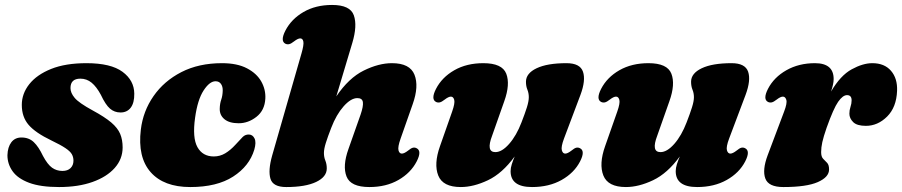

<svg xmlns="http://www.w3.org/2000/svg" viewBox="-20 -740 3641 775"><path d="M232 -50Q253 -50 264.8 -61.5Q276.5 -73 276.5 -91.5Q276.5 -106 269.8 -117.8Q263 -129.5 244 -142.2Q225 -155 187.5 -173Q123 -204 95.5 -236Q68 -268 68 -316.5Q68 -362 98.2 -400.2Q128.5 -438.5 186.5 -461.8Q244.5 -485 329 -485Q427.5 -485 474.5 -450.2Q521.5 -415.5 522 -362Q522.5 -325 507.8 -305.5Q493 -286 466.5 -286Q442 -286 424 -301.5Q406 -317 387 -357.5Q369.5 -390 349.8 -406.2Q330 -422.5 304.5 -422.5Q264.5 -422.5 264.5 -384.5Q264.5 -365 281.5 -344.8Q298.5 -324.5 354.5 -294Q402.5 -268 428.8 -245.8Q455 -223.5 465 -199.8Q475 -176 475 -145Q475 -98 443 -62Q411 -26 353.5 -5.5Q296 15 218.5 15Q143.5 15 97.5 -2.2Q51.5 -19.5 30.8 -48.8Q10 -78 10 -113.5Q11 -146.5 25.8 -165.8Q40.5 -185 66.5 -185Q97 -185 116.5 -166.2Q136 -147.5 153.5 -110.5Q172 -76 190.2 -63Q208.5 -50 232 -50Z M850 -412Q826 -412 801.8 -374.8Q777.5 -337.5 767.5 -265Q756 -183.5 777 -146Q798 -108.5 843 -108.5Q868 -108.5 889.2 -121.2Q910.5 -134 930.5 -156Q949 -176.5 959.5 -187Q970 -197.5 985 -197Q1000 -196.5 1007.5 -181Q1015 -165.5 1006.5 -136Q986.5 -69.5 921 -27.2Q855.5 15 748 15Q641 15 588 -45.2Q535 -105.5 548.5 -217Q557.5 -291.5 599.8 -352.2Q642 -413 712.2 -449Q782.5 -485 876 -485Q937.5 -485 977 -464.2Q1016.5 -443.5 1034.8 -410.8Q1053 -378 1051 -342Q1048.5 -294.5 1015.2 -268.5Q982 -242.5 943.5 -242.5Q905.5 -242.5 885.8 -259Q866 -275.5 867 -302Q867.5 -322 873 -337.8Q878.5 -353.5 879 -374Q879.5 -390.5 872 -401.2Q864.5 -412 850 -412Z M1662 -88.5Q1638 -42 1588.2 -13.5Q1538.5 15 1471 15Q1395.5 15 1378.8 -27.5Q1362 -70 1386.5 -138.5L1435.5 -277.5Q1447 -311 1444.8 -327.5Q1442.5 -344 1422.5 -344Q1396.5 -344 1367 -310.8Q1337.5 -277.5 1317 -224Q1303 -188 1295.2 -163.2Q1287.5 -138.5 1287.5 -122.5Q1287.5 -106 1293.2 -92Q1299 -78 1299 -60Q1299 -26 1256 -5.5Q1213 15 1135.5 15Q1082 15 1071.8 -18.2Q1061.5 -51.5 1078.5 -112L1197 -524.5Q1207 -559 1204.5 -572Q1202 -585 1192 -585Q1182.5 -585 1167 -573Q1155 -563.5 1147.2 -561.8Q1139.5 -560 1132 -563.5Q1110.5 -574.5 1132 -616.5Q1156 -663 1205 -691.5Q1254 -720 1320.5 -720Q1393.5 -720 1408.2 -678.2Q1423 -636.5 1402 -566.5L1337.5 -351Q1388 -425.5 1448.2 -455.2Q1508.5 -485 1562 -485Q1634.5 -485 1653 -438.5Q1671.5 -392 1646 -320L1597 -180.5Q1585 -146.5 1588.5 -133.2Q1592 -120 1602 -120Q1611.5 -120 1627 -132Q1639 -142 1646.8 -143.8Q1654.5 -145.5 1662 -141.5Q1683.5 -130.5 1662 -88.5Z M2321.5 -141.5Q2343 -130.5 2321.5 -88.5Q2297.5 -42 2246.8 -13.5Q2196 15 2127.5 15Q2041 15 2041 -49Q2041 -62 2045.8 -77Q2050.5 -92 2057.5 -108.5Q2007.5 -40 1949.5 -12.5Q1891.5 15 1840 15Q1767.5 15 1749 -31.5Q1730.5 -78 1756 -150L1805 -289.5Q1817 -323.5 1813.5 -336.8Q1810 -350 1800 -350Q1790.5 -350 1775 -338Q1763 -328.5 1755.2 -326.8Q1747.5 -325 1740 -328.5Q1718.5 -339.5 1740 -381.5Q1764 -428 1813.8 -456.5Q1863.5 -485 1931 -485Q2007 -485 2023.5 -442.5Q2040 -400 2015.5 -331.5L1966.5 -192.5Q1941 -126 1979.5 -126Q2006 -126 2035.2 -159.2Q2064.5 -192.5 2085 -246Q2099 -282 2106.8 -306.8Q2114.5 -331.5 2114.5 -347.5Q2114.5 -364 2108.8 -378Q2103 -392 2103 -410Q2103 -444 2146 -464.5Q2189 -485 2266.5 -485Q2321.5 -485 2333.2 -450.5Q2345 -416 2323 -357L2256.5 -180.5Q2244 -147 2247.8 -133.5Q2251.5 -120 2261.5 -120Q2271 -120 2286.5 -132Q2298.5 -142 2306.2 -143.8Q2314 -145.5 2321.5 -141.5Z M2988 -141.5Q3009.5 -130.5 2988 -88.5Q2964 -42 2913.2 -13.5Q2862.5 15 2794 15Q2707.5 15 2707.5 -49Q2707.5 -62 2712.2 -77Q2717 -92 2724 -108.5Q2674 -40 2616 -12.5Q2558 15 2506.5 15Q2434 15 2415.5 -31.5Q2397 -78 2422.5 -150L2471.5 -289.5Q2483.5 -323.5 2480 -336.8Q2476.5 -350 2466.5 -350Q2457 -350 2441.5 -338Q2429.5 -328.5 2421.8 -326.8Q2414 -325 2406.5 -328.5Q2385 -339.5 2406.5 -381.5Q2430.5 -428 2480.2 -456.5Q2530 -485 2597.5 -485Q2673.5 -485 2690 -442.5Q2706.5 -400 2682 -331.5L2633 -192.5Q2607.5 -126 2646 -126Q2672.5 -126 2701.8 -159.2Q2731 -192.5 2751.5 -246Q2765.5 -282 2773.2 -306.8Q2781 -331.5 2781 -347.5Q2781 -364 2775.2 -378Q2769.5 -392 2769.5 -410Q2769.5 -444 2812.5 -464.5Q2855.5 -485 2933 -485Q2988 -485 2999.8 -450.5Q3011.5 -416 2989.5 -357L2923 -180.5Q2910.5 -147 2914.2 -133.5Q2918 -120 2928 -120Q2937.5 -120 2953 -132Q2965 -142 2972.8 -143.8Q2980.5 -145.5 2988 -141.5Z M3080 -328.5Q3058.5 -339.5 3080 -381.5Q3104 -428 3154.2 -456.5Q3204.5 -485 3269.5 -485Q3345 -485 3345 -421Q3345 -410 3342 -397Q3339 -384 3334.5 -370.5Q3372.5 -435.5 3417.8 -460.2Q3463 -485 3501 -485Q3550 -485 3576.5 -454.2Q3603 -423.5 3601 -373.5Q3598.5 -307 3560.8 -269.5Q3523 -232 3475 -232Q3439 -232 3423.8 -247.2Q3408.5 -262.5 3408.5 -281Q3408.5 -295.5 3413 -308.8Q3417.5 -322 3417.5 -335Q3417.5 -356 3399 -356Q3382 -356 3363.2 -329.2Q3344.5 -302.5 3316.5 -224Q3304 -188 3299.2 -166.2Q3294.5 -144.5 3294.5 -126Q3294.5 -107.5 3302.5 -99.2Q3310.5 -91 3318.5 -82.8Q3326.5 -74.5 3326.5 -56Q3326.5 -25 3281 -5Q3235.5 15 3142 15Q3082 15 3069.2 -19.5Q3056.5 -54 3078.5 -113L3145 -289.5Q3158 -323.5 3154 -336.8Q3150 -350 3140 -350Q3130.5 -350 3115 -338Q3103 -328.5 3095.2 -326.8Q3087.5 -325 3080 -328.5Z"/></svg>

Font: Fraunces 9pt S000 Black
Style: Italic
Weight: 900
Italic angle: -16°
Version: Version 1.000; ttfautohint (v1.8.3)